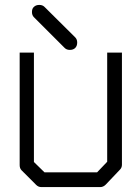

<svg xmlns="http://www.w3.org/2000/svg" viewBox="-20 -811 532 781"><path d="M118 -783Q126 -791 140 -791Q153 -791 161 -783L286 -659Q294 -651 294 -638Q294 -624 286 -616Q278 -608 264 -608Q251 -608 243 -616L118 -741Q110 -749 110 -762Q110 -776.5 118 -783ZM60 -597H118V-152L161 -110H375L416 -153V-597H476V-141Q476 -129 468 -121L410 -60Q400 -50 388 -50H148Q136 -50 127 -59L68 -118Q60 -126 60 -139Z"/></svg>

Font: IBM 3270 Semi-Condensed
Style: Condensed
Weight: 400
Monospace: yes
Version: Version 2.3.1